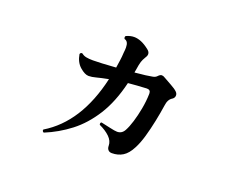

<svg xmlns="http://www.w3.org/2000/svg" viewBox="-99 -752 1198 963"><g transform="rotate(20 500.0 -271.0)"><path d="M206 32Q196 27 199 18Q365 -82 422 -332Q381 -324 359 -318Q337 -312 320 -312Q300 -312 273.5 -335Q247 -358 240 -400Q244 -411 254 -407Q263 -399 277.5 -396Q292 -393 314 -393Q329 -393 362.5 -394.5Q396 -396 436 -399Q439 -419 442 -439.5Q445 -460 446 -482Q447 -490 447.5 -497Q448 -504 448 -510Q448 -543 427 -548Q424 -551 424 -556Q424 -561 427 -564Q438 -569 448.5 -571.5Q459 -574 469 -574Q487 -574 507 -566Q527 -558 551 -539Q564 -529 564 -517Q564 -511 561.5 -505.5Q559 -500 555 -494Q547 -481 542.5 -467.5Q538 -454 533 -420Q531 -412 531 -407Q548 -409 562.5 -410.5Q577 -412 587 -413Q607 -416 622.5 -418.5Q638 -421 646 -430Q656 -441 665 -441Q673 -441 682 -435Q699 -425 723 -412Q747 -399 758 -388Q766 -380 766 -370Q766 -357 754 -349Q733 -337 729 -303Q723 -262 713.5 -216Q704 -170 692 -128Q680 -86 664 -56Q645 -19 620 -3.5Q595 12 562 12Q549 12 542 4Q535 -4 535 -17Q535 -43 513.5 -64Q492 -85 457 -101Q456 -103 456 -106Q456 -114 462 -115Q482 -111 510 -104.5Q538 -98 550 -98Q576 -98 589 -123Q600 -143 610.5 -177Q621 -211 628.5 -251.5Q636 -292 637 -330V-334Q637 -353 617 -353Q591 -352 566 -350Q541 -348 518 -346Q492 -238 445.5 -164.5Q399 -91 338 -44Q277 3 206 32Z"/></g></svg>

Font: Zen Antique
Style: Regular
Weight: 400
Designer: Yoshimichi Ohira
Foundry: Positype
Version: Version 1.001